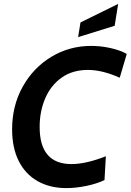

<svg xmlns="http://www.w3.org/2000/svg" viewBox="-20 -949 669 983"><path d="M42 -287Q42 -408 96.5 -505.5Q151 -603 243.5 -658.5Q336 -714 447 -714Q496 -714 545.5 -703Q595 -692 629 -673L593 -551Q504 -591 430 -591Q351 -591 295.5 -551.5Q240 -512 211.5 -445.5Q183 -379 183 -299Q183 -109 346 -109Q420 -109 522 -149L515 -27Q475 -8 421.5 3Q368 14 320 14Q235 14 172 -22Q109 -58 75.5 -125.5Q42 -193 42 -287ZM392 -834 585 -929 567 -817 380 -759Z"/></svg>

Font: Cabin
Style: Bold Italic
Weight: 700
Italic angle: -7°
Designer: Pablo Impallari
Foundry: Pablo Impallari. http://www.impallari.com Igino Marini. http://www.ikern.com
Version: Version 2.200